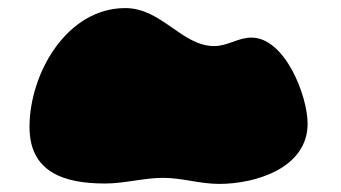

<svg xmlns="http://www.w3.org/2000/svg" viewBox="-20 -814 843 475"><path d="M53 -500C53 -388 138 -360 240 -360C288 -360 336 -374 384 -374C430 -374 475 -359 522 -359C612 -359 741 -398 741 -508C741 -577 685 -721 602 -721C569 -721 543 -700 510 -700C430 -700 380 -794 290 -794C145 -794 53 -632 53 -500Z"/></svg>

Font: CISF Camouflage Kit
Style: Ste
Weight: 400
Designer: Robert Jablonski, Jasper
Foundry: Cannot Into Space Fonts
Version: Version 1.27